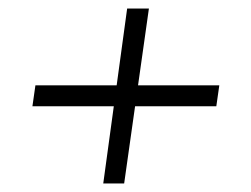

<svg xmlns="http://www.w3.org/2000/svg" viewBox="-20 -523 588 450"><path d="M329 -503 271 -93H222L278 -503ZM494 -323 487 -274H56L63 -323Z"/></svg>

Font: Exo 2 Light
Style: Italic
Weight: 300
Italic angle: -8°
Designer: Natanael Gama
Foundry: Natanael Gama
Version: Version 2.010